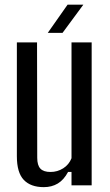

<svg xmlns="http://www.w3.org/2000/svg" viewBox="-20 -778 460 806"><path d="M163.9 7.6Q108.8 7.6 79.8 -22.9Q50.8 -53.4 50.8 -122V-600H135.5L136.3 -115.4Q136.3 -84.2 149.5 -70.2Q162.7 -56.1 191.9 -56.1Q221.1 -56.1 245.3 -71.4Q269.5 -86.7 280.2 -113.8V-600H364.8V0H280.2V-56.3H265.8Q248 -22.9 222.6 -7.6Q197.2 7.6 163.9 7.6ZM180.5 -640 263.6 -758.3H329.8L242.5 -640Z"/></svg>

Font: Big Shoulders Thin
Style: Regular
Weight: 100
Version: Version 2.002